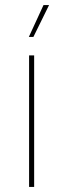

<svg xmlns="http://www.w3.org/2000/svg" viewBox="-20 -739 250 759"><path d="M95 0H115V-520H95ZM112 -593 174 -719H152L94 -593Z"/></svg>

Font: Fixel Variable
Style: Regular
Weight: 100
Width: 3
Designer: AlfaBravo + MacPaw
Foundry: Kyrylo Tkachov, Marchela Mozhyna, Serhii Makarenko, Maria Weinstein, Zakhar Kryvoshyya
Version: Version 1.211